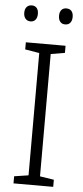

<svg xmlns="http://www.w3.org/2000/svg" viewBox="-60 -935 416 968"><g transform="rotate(5 147.5 -451.0)"><path d="M248 0H47V-36L119 -47V-666L47 -678V-714H248V-678L177 -666V-47L248 -36ZM26 -862Q26 -881 35.5 -891.5Q45 -902 61 -902Q77 -902 86 -891.5Q95 -881 95 -862Q95 -843 86 -832Q77 -821 61 -821Q45 -821 35.5 -832Q26 -843 26 -862ZM202 -862Q202 -881 211 -891.5Q220 -902 236 -902Q253 -902 262 -891.5Q271 -881 271 -862Q271 -843 262 -832Q253 -821 236 -821Q220 -821 211 -832Q202 -843 202 -862Z"/></g></svg>

Font: Noto Sans Display Light
Style: Regular
Weight: 300
Designer: Monotype Design Team
Foundry: Monotype Imaging Inc.
Version: Version 2.003